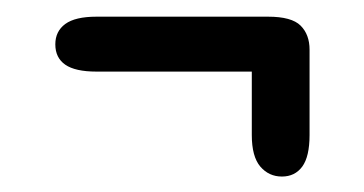

<svg xmlns="http://www.w3.org/2000/svg" viewBox="-20 -344 448 236"><path d="M48 -289.5Q48 -305.5 60.2 -314.5Q72.5 -323.5 98.5 -323.5H309.5Q338.5 -323.5 349.5 -312.5Q360.5 -301.5 360.5 -283Q360.5 -270 348.2 -263Q336 -256 309.5 -256H98.5Q72.5 -256 60.2 -264.5Q48 -273 48 -289.5ZM326.5 -316Q342.5 -316 351.5 -304Q360.5 -292 360.5 -283V-178Q360.5 -151.5 351.5 -139.2Q342.5 -127 326.5 -127Q310.5 -127 300 -139.2Q289.5 -151.5 289.5 -178V-269Q289.5 -290 299.8 -303Q310 -316 326.5 -316Z"/></svg>

Font: Sono
Style: Regular
Weight: 400
Designer: Tyler Finck
Foundry: Tyler Finck
Version: Version 2.112